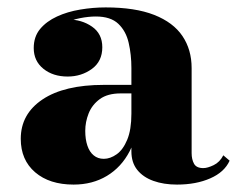

<svg xmlns="http://www.w3.org/2000/svg" viewBox="-20 -488 646 518"><path d="M457.5 10Q421.5 10 393.8 0Q366 -10 350.2 -29.8Q334.5 -49.5 334.5 -79.5V-304.5Q334.5 -340.5 327.2 -372.2Q320 -404 299.2 -423.8Q278.5 -443.5 238.5 -443.5Q219 -443.5 196 -439Q173 -434.5 152 -424.8Q131 -415 117.8 -398.8Q104.5 -382.5 104.5 -358.5H72Q72 -392.5 99 -414Q126 -435.5 162.5 -435.5Q200.5 -435.5 228.2 -416.2Q256 -397 256 -360.5Q256 -322.5 227.8 -302Q199.5 -281.5 162.5 -281.5Q123 -281.5 97 -302.5Q71 -323.5 71 -358.5Q71 -389 88.2 -409.8Q105.5 -430.5 133.8 -443.5Q162 -456.5 196.5 -462.2Q231 -468 265 -468Q344.5 -468 396 -447.8Q447.5 -427.5 472.2 -390.8Q497 -354 497 -304.5V-75Q497 -58 503.5 -46.2Q510 -34.5 528.5 -34.5Q540 -34.5 556.5 -42.5Q573 -50.5 582.5 -69L599.5 -54.5Q585.5 -23.5 547.2 -6.8Q509 10 457.5 10ZM178.5 10Q113.5 10 74.8 -23.2Q36 -56.5 36 -113.5Q36 -180.5 94.8 -219.8Q153.5 -259 260 -259H381V-236H305.5Q270.5 -236 249.5 -220.8Q228.5 -205.5 219.2 -182.2Q210 -159 210 -135Q210 -112 215.8 -95Q221.5 -78 232.8 -68.8Q244 -59.5 260 -59.5Q277.5 -59.5 294.8 -71.8Q312 -84 323.2 -111Q334.5 -138 334.5 -181.5H352Q352 -123 329.8 -80Q307.5 -37 268.5 -13.5Q229.5 10 178.5 10Z"/></svg>

Font: Bodoni Moda 9pt ExtraBold
Style: Regular
Weight: 800
Designer: Owen Earl
Foundry: indestructible type
Version: Version 2.005